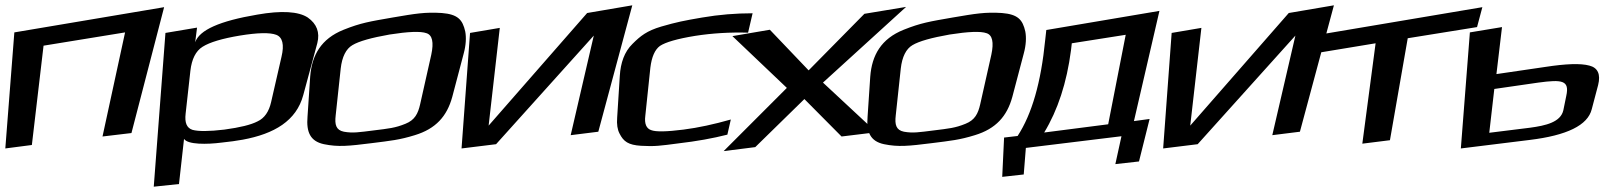

<svg xmlns="http://www.w3.org/2000/svg" viewBox="-52 -525 6086 723"><path d="M443 -24 566 -498 2 -403 -32 34 68 21 112 -353 419 -403 334 -11Z M782 12C813 9 839 5 862 1C981 -21 1064 -70 1090 -167L1143 -363C1153 -403 1141 -435 1107 -459C1072 -482 1008 -486 917 -470C775 -446 699 -412 683 -366L690 -421L571 -401L527 178L622 168L641 -2C655 20 728 19 782 12ZM969 -141C961 -105 944 -80 918 -68C893 -55 852 -45 793 -37C735 -30 695 -30 673 -36C651 -43 643 -63 647 -97L665 -259C670 -302 685 -333 711 -349C738 -366 785 -380 851 -391C918 -402 964 -403 988 -394C1012 -385 1019 -357 1008 -311Z M1694 -323C1703 -356 1704 -384 1700 -406C1690 -451 1672 -471 1612 -476C1549 -480 1514 -474 1426 -459C1340 -444 1307 -439 1242 -413C1157 -379 1122 -317 1116 -236L1106 -86C1101 -28 1116 7 1168 18C1222 29 1260 25 1348 14C1419 5 1452 2 1510 -16C1589 -40 1631 -87 1651 -160ZM1530 -132C1522 -97 1510 -73 1475 -59C1436 -43 1412 -41 1356 -34C1300 -27 1277 -23 1243 -29C1213 -35 1208 -56 1212 -90L1231 -267C1236 -311 1251 -341 1275 -355C1300 -370 1347 -383 1415 -395C1485 -406 1532 -408 1554 -400C1576 -393 1582 -366 1572 -319Z M1816 18 2184 -391 2097 -16 2201 -29 2329 -505 2159 -476 1788 -52 1830 -420 1718 -401 1686 34Z M2687 -18 2700 -75C2637 -57 2577 -44 2522 -37C2459 -29 2418 -28 2400 -35C2382 -41 2374 -59 2378 -89L2397 -270C2402 -311 2414 -338 2433 -352C2454 -366 2498 -379 2566 -390C2630 -400 2697 -404 2765 -402L2782 -475C2719 -475 2656 -470 2592 -459C2522 -447 2497 -442 2438 -425C2384 -409 2360 -390 2330 -360C2299 -330 2285 -288 2282 -240L2272 -82C2270 -57 2273 -37 2281 -22C2296 8 2314 21 2362 24C2413 27 2434 24 2502 15C2571 7 2632 -4 2687 -18Z M3248 -27 3047 -214 3360 -499 3203 -473 2993 -260 2847 -413 2706 -389 2911 -194 2673 44 2792 29 2977 -152 3117 -11Z M3803 -323C3812 -356 3813 -384 3809 -406C3799 -451 3781 -471 3721 -476C3658 -480 3623 -474 3535 -459C3449 -444 3416 -439 3351 -413C3266 -379 3231 -317 3225 -236L3215 -86C3210 -28 3225 7 3277 18C3331 29 3369 25 3457 14C3528 5 3561 2 3619 -16C3698 -40 3740 -87 3760 -160ZM3639 -132C3631 -97 3619 -73 3584 -59C3545 -43 3521 -41 3465 -34C3409 -27 3386 -23 3352 -29C3322 -35 3317 -56 3321 -90L3340 -267C3345 -311 3360 -341 3384 -355C3409 -370 3456 -383 3524 -395C3594 -406 3641 -408 3663 -400C3685 -393 3691 -366 3681 -319Z M4121 -57 3880 -26C3931 -110 3965 -213 3981 -336L3984 -362L4187 -394ZM3884 -376C3868 -214 3834 -96 3780 -13L3729 -7L3722 141L3803 132L3811 32L4171 -12L4148 93L4237 83L4277 -77L4218 -69L4314 -484L3888 -412Z M4458 18 4826 -391 4739 -16 4843 -29 4971 -505 4801 -476 4430 -52 4472 -420 4360 -401 4328 34Z M5510 -423 5530 -498 4889 -390 4886 -322 5128 -362 5078 16 5182 3 5249 -381Z M5708 2C5848 -15 5927 -53 5942 -114L5966 -205C5976 -245 5965 -270 5933 -278C5900 -287 5845 -285 5767 -273L5583 -246L5604 -423L5483 -403L5449 34ZM5709 -44 5556 -25 5575 -190 5741 -214C5830 -226 5859 -223 5846 -164L5835 -110C5825 -65 5769 -52 5709 -44Z"/></svg>

Font: Gamestation Warped
Style: Italic
Weight: 400
Designer: Jonas Hecksher
Foundry: Jonas Hecksher, Playtypeª, e-types AS
Version: Version 1.003